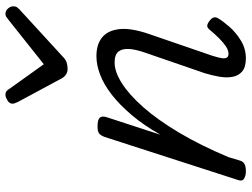

<svg xmlns="http://www.w3.org/2000/svg" viewBox="-126 -758 899 686"><g transform="rotate(-90 323.0 -414.5)"><path d="M458 15Q427 15 411.5 2Q396 -11 392 -32.5Q388 -54 392.5 -80Q397 -106 405 -132L478 -344Q490 -378 491.5 -402.5Q493 -427 482 -440.5Q471 -454 443 -454Q410 -454 369 -428Q328 -402 283 -351Q238 -300 192.5 -223.5Q147 -147 105 -47L93 -7Q90 4 81.5 9.5Q73 15 54 15Q40 15 29 9Q18 3 23 -12L177 -489Q183 -505 190.5 -510Q198 -515 215 -515Q239 -515 246 -507Q253 -499 248 -483L185 -290Q219 -350 255.5 -393Q292 -436 328 -464Q364 -492 399 -505.5Q434 -519 466 -519Q508 -519 533 -498.5Q558 -478 562.5 -436.5Q567 -395 545 -331L467 -104Q460 -82 458.5 -69.5Q457 -57 461.5 -52Q466 -47 474 -47Q487 -47 501 -56.5Q515 -66 530 -81Q545 -96 559 -113Q566 -122 572.5 -123Q579 -124 589 -117Q602 -108 604 -100Q606 -92 601 -84Q591 -67 570.5 -43.5Q550 -20 521 -2.5Q492 15 458 15ZM618 -844Q628 -844 636 -835Q644 -826 644 -816Q644 -808 641 -803.5Q638 -799 634 -795L465 -640Q454 -629 443.5 -625.5Q433 -622 420 -622Q410 -622 401.5 -627Q393 -632 387 -642L302 -800Q299 -806 297.5 -811Q296 -816 296 -819Q296 -830 308 -837Q320 -844 327 -844Q336 -844 341 -840Q346 -836 349 -830L437 -707L593 -831Q600 -836 605 -840Q610 -844 618 -844Z"/></g></svg>

Font: Playwrite US Trad Light
Style: Regular
Weight: 300
Designer: Veronika Burian, José Scaglione
Foundry: TypeTogether
Version: Version 1.003